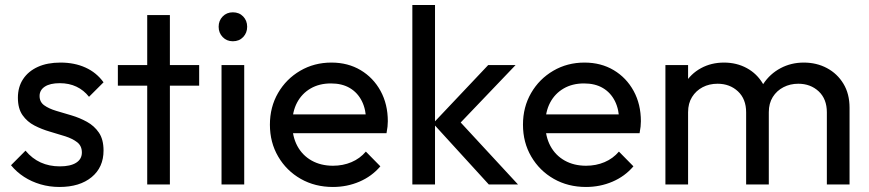

<svg xmlns="http://www.w3.org/2000/svg" viewBox="-20 -734 3457 764"><path d="M216.5 10Q177.2 10 141.4 -0.5Q105.5 -11 75.8 -30.2Q46 -49.5 23.8 -76.5L81.5 -134.5Q107.8 -103 141.9 -87.5Q176 -72 218.2 -72Q260.2 -72 283 -86.4Q305.8 -100.8 305.8 -127.2Q305.8 -153.2 287.4 -167.8Q269 -182.2 239.9 -191.6Q210.8 -201 178.5 -210.2Q146.2 -219.5 117.1 -234.5Q88 -249.5 69.6 -275.9Q51.2 -302.2 51.2 -345Q51.2 -388 71.9 -419.2Q92.5 -450.5 130.4 -467.8Q168.2 -485 220.8 -485Q276.5 -485 320.1 -465.2Q363.8 -445.5 392 -406.5L334.2 -348.8Q313.5 -375.2 284.2 -389.1Q255 -403 217.8 -403Q179 -403 158.2 -389.2Q137.5 -375.5 137.5 -352Q137.5 -328.2 155.9 -315Q174.2 -301.8 203.4 -293Q232.5 -284.2 264.8 -274.8Q297 -265.2 326.1 -249.2Q355.2 -233.2 373.6 -206.2Q392 -179.2 392 -135Q392 -68.2 344.6 -29.1Q297.2 10 216.5 10Z M565.8 0V-674H656V0ZM449 -393.2V-475H772.5V-393.2Z M861.5 0V-475H951.8V0ZM906.5 -569.8Q882.2 -569.8 866.1 -586.5Q850 -603.2 850 -627.5Q850 -652 866.1 -668.5Q882.2 -685 906.5 -685Q931.8 -685 947.6 -668.5Q963.5 -652 963.5 -627.5Q963.5 -603.2 947.6 -586.5Q931.8 -569.8 906.5 -569.8Z M1304.8 10Q1233.5 10 1176.8 -22.2Q1120 -54.5 1087 -110.9Q1054 -167.2 1054 -237.8Q1054 -308 1086.4 -363.9Q1118.8 -419.8 1174.5 -452.4Q1230.2 -485 1298.8 -485Q1364.5 -485 1415 -454.9Q1465.5 -424.8 1494.4 -372Q1523.2 -319.2 1523.2 -251.5Q1523.2 -241.5 1522 -230Q1520.8 -218.5 1518 -204H1117.2V-278.8H1470.2L1437.2 -250Q1436.8 -297.8 1420 -331.5Q1403.2 -365.2 1372.2 -383.6Q1341.2 -402 1297 -402Q1250.5 -402 1215.9 -381.9Q1181.2 -361.8 1162.1 -325.8Q1143 -289.8 1143 -240.5Q1143 -190.8 1163.1 -153.2Q1183.2 -115.8 1220 -95.1Q1256.8 -74.5 1305 -74.5Q1344.8 -74.5 1378.5 -88.8Q1412.2 -103 1435.8 -130.8L1493.5 -72.2Q1459.5 -32.2 1410.1 -11.1Q1360.8 10 1304.8 10Z M1925 0 1703.2 -243 1922.5 -475H2031.5L1787 -219.2L1790.8 -270.8L2041.2 0ZM1620.8 0V-714H1711V0Z M2311.8 10Q2240.5 10 2183.8 -22.2Q2127 -54.5 2094 -110.9Q2061 -167.2 2061 -237.8Q2061 -308 2093.4 -363.9Q2125.8 -419.8 2181.5 -452.4Q2237.2 -485 2305.8 -485Q2371.5 -485 2422 -454.9Q2472.5 -424.8 2501.4 -372Q2530.2 -319.2 2530.2 -251.5Q2530.2 -241.5 2529 -230Q2527.8 -218.5 2525 -204H2124.2V-278.8H2477.2L2444.2 -250Q2443.8 -297.8 2427 -331.5Q2410.2 -365.2 2379.2 -383.6Q2348.2 -402 2304 -402Q2257.5 -402 2222.9 -381.9Q2188.2 -361.8 2169.1 -325.8Q2150 -289.8 2150 -240.5Q2150 -190.8 2170.1 -153.2Q2190.2 -115.8 2227 -95.1Q2263.8 -74.5 2312 -74.5Q2351.8 -74.5 2385.5 -88.8Q2419.2 -103 2442.8 -130.8L2500.5 -72.2Q2466.5 -32.2 2417.1 -11.1Q2367.8 10 2311.8 10Z M2627.8 0V-475H2718V0ZM2949 0V-287Q2949 -340 2916.5 -370.4Q2884 -400.8 2835.2 -400.8Q2802.2 -400.8 2775.9 -387Q2749.5 -373.2 2733.8 -348Q2718 -322.8 2718 -287.5L2680.5 -305.8Q2680.5 -360.2 2704.4 -400.2Q2728.2 -440.2 2769.1 -462.6Q2810 -485 2860.8 -485Q2911.2 -485 2951.6 -463Q2992 -441 3015.6 -401Q3039.2 -361 3039.2 -305.5V0ZM3270.2 0V-287Q3270.2 -340 3237.8 -370.4Q3205.2 -400.8 3156.5 -400.8Q3124.2 -400.8 3097.5 -387Q3070.8 -373.2 3055 -348Q3039.2 -322.8 3039.2 -287.5L2987.5 -305.8Q2991.2 -360.5 3017.5 -400.4Q3043.8 -440.2 3085.8 -462.6Q3127.8 -485 3178.2 -485Q3229.5 -485 3270.6 -463Q3311.8 -441 3336.1 -400.9Q3360.5 -360.8 3360.5 -305.2V0Z"/></svg>

Font: Outfit Thin
Style: Regular
Weight: 100
Designer: Rodrigo Fuenzalida
Foundry: fragTYPE
Version: Version 1.100;gftools[0.9.27]